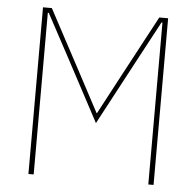

<svg xmlns="http://www.w3.org/2000/svg" viewBox="-51 -750 819 801"><g transform="rotate(5 359.0 -349.0)"><path d="M599 -678H595L504 -508L359 -236L214 -508L123 -677H119V0H97V-698H134L273 -438L358 -278H360L445 -438L584 -698H621V0H599Z"/></g></svg>

Font: IBM Plex Sans Cond Thin
Style: Regular
Weight: 100
Width: 3
Designer: Mike Abbink, Paul van der Laan, Pieter van Rosmalen
Foundry: Bold Monday
Version: Version 1.3